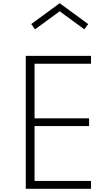

<svg xmlns="http://www.w3.org/2000/svg" viewBox="-20 -1172 673 1192"><path d="M140 0V-825H545V-776.5H194.5V-437.5H533V-389.5H194.5V-48.5H545V0ZM197.5 -990 174 -1022.5 350.5 -1152 527.5 -1022.5 503.5 -990 350.5 -1102Z"/></svg>

Font: Spartan Thin Light
Style: Regular
Weight: 300
Version: Version 1.004